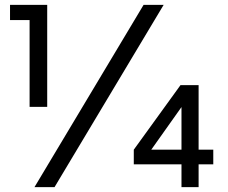

<svg xmlns="http://www.w3.org/2000/svg" viewBox="-20 -765 931 785"><path d="M101 -683H21V-745H173V-328H101ZM567 -745H649L203 0H121ZM722 -93H527V-153L718 -417H792V-153H852V-93H792V0H722ZM568 -153H722V-360L741 -354L580 -127Z"/></svg>

Font: Trafiko Sans Variable
Style: Regular
Weight: 400
Designer: Gumpita Rahayu / Trafiko
Foundry: Tokotype / Trafiko
Version: Version 0.001;FEAKit 1.0